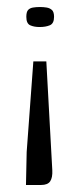

<svg xmlns="http://www.w3.org/2000/svg" viewBox="-20 -404 227 547"><path d="M112 -229 129 81Q130 102 123 112.5Q116 123 97 123H54L56 29L75 -229ZM134 -356Q134 -337 122 -332Q110 -327 93 -327Q77 -327 66 -332Q55 -337 55 -356Q55 -370 60 -375.5Q65 -381 74 -382.5Q83 -384 94 -384Q104 -384 113 -382.5Q122 -381 128 -375.5Q134 -370 134 -356Z"/></svg>

Font: Genos Thin
Style: Regular
Weight: 400
Version: Version 1.010